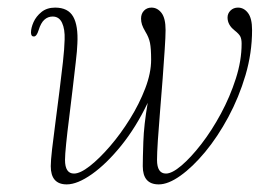

<svg xmlns="http://www.w3.org/2000/svg" viewBox="-20 -477 719 505"><path d="M113.5 -40Q113.5 -54 117 -84.8Q120.5 -115.5 125.8 -155Q131 -194.5 136.2 -236Q141.5 -277.5 145.5 -313.8Q149.5 -350 150 -373Q151 -400.5 143.2 -417Q135.5 -433.5 118.5 -433.5Q106 -433.5 96.8 -425.2Q87.5 -417 81.5 -397.5Q76.5 -381 69 -381Q61.5 -381 61.5 -391.5Q61.5 -403.5 68.2 -418.8Q75 -434 89.2 -445.5Q103.5 -457 125 -457Q159 -457 172.5 -433.2Q186 -409.5 183.5 -362Q183 -345 179.2 -313Q175.5 -281 171 -242.5Q166.5 -204 161.8 -166.5Q157 -129 154 -99.2Q151 -69.5 151 -56.5Q151 -20.5 174.5 -20.5Q191 -20.5 216.2 -40.2Q241.5 -60 269.5 -92.5Q297.5 -125 322 -164.5Q346.5 -204 362 -244.5Q377.5 -285 377.5 -320Q377.5 -349.5 374.5 -364.2Q371.5 -379 362.5 -393.5Q356 -404.5 353.5 -412.2Q351 -420 351 -428Q351 -441 358.8 -449Q366.5 -457 378.5 -457Q394 -457 404.8 -443Q415.5 -429 415.5 -398Q415.5 -381 413.2 -346.8Q411 -312.5 407.8 -269.8Q404.5 -227 401 -184.5Q397.5 -142 395.2 -107.8Q393 -73.5 393 -56.5Q393 -20.5 416.5 -20.5Q432.5 -20.5 457.2 -41.5Q482 -62.5 509.5 -98Q537 -133.5 561 -178Q585 -222.5 600.2 -270Q615.5 -317.5 615.5 -362Q615.5 -374 612.2 -380.8Q609 -387.5 597 -397Q578.5 -411.5 578.5 -431Q578.5 -441.5 586.2 -449.2Q594 -457 606 -457Q621.5 -457 632.2 -443Q643 -429 643 -398Q643 -338 625.8 -279.5Q608.5 -221 580.5 -169Q552.5 -117 519.5 -77.2Q486.5 -37.5 454.5 -14.8Q422.5 8 397.5 8Q355.5 8 355.5 -40Q355.5 -59 357 -103.8Q358.5 -148.5 368.5 -206.5Q338 -142.5 299 -94.2Q260 -46 221.8 -19Q183.5 8 155.5 8Q113.5 8 113.5 -40Z"/></svg>

Font: Fraunces 9pt S000 Thin
Style: Italic
Weight: 100
Italic angle: -16°
Version: Version 1.000; ttfautohint (v1.8.3)